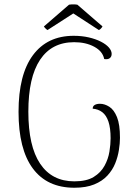

<svg xmlns="http://www.w3.org/2000/svg" viewBox="-20 -869 646 901"><path d="M329 12Q201 12 134 -78.5Q67 -169 67 -344Q67 -519 134.5 -610Q202 -701 326 -701Q364 -701 396.5 -693.5Q429 -686 453.5 -673.5Q478 -661 491 -646Q504 -631 504 -616Q504 -603 495 -596Q486 -589 469 -592Q462 -628 422.5 -649.5Q383 -671 328 -671Q223 -671 168 -588.5Q113 -506 113 -345Q113 -183 168.5 -100.5Q224 -18 329 -18Q386 -18 419.5 -38.5Q453 -59 470.5 -91Q488 -123 493.5 -157.5Q499 -192 499 -220Q499 -268 489 -298Q479 -328 460 -342.5Q441 -357 415 -359Q415 -371 424.5 -376.5Q434 -382 449 -382Q471 -382 493 -368Q515 -354 529 -319.5Q543 -285 543 -222Q543 -197 538 -165Q533 -133 520.5 -102Q508 -71 484 -45Q460 -19 422 -3.5Q384 12 329 12ZM343 -847 461 -745Q459 -741 454 -735.5Q449 -730 444 -728L324 -806L203 -728Q199 -730 193.5 -735.5Q188 -741 186 -745L304 -847Q310 -848 317 -848.5Q324 -849 330.5 -848.5Q337 -848 343 -847Z"/></svg>

Font: Arima ExtraLight
Style: Regular
Weight: 250
Designer: Joana Correia and Natanael Gama
Foundry: NDISCOVER
Version: Version 1.101;gftools[0.9.23]